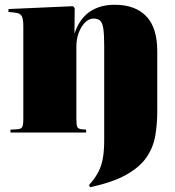

<svg xmlns="http://www.w3.org/2000/svg" viewBox="-20 -557 736 807"><path d="M462 -537Q548 -537 594.5 -489Q641 -441 641 -341V-90Q641 -35 632.5 14Q624 63 596 104Q568 145 511.5 177Q455 209 359 230L354 221Q381 191 394.5 163.5Q408 136 413 104.5Q418 73 418 31V-363Q418 -414 414 -438.5Q410 -463 400 -471Q390 -479 373 -479Q354 -479 337.5 -462.5Q321 -446 311 -419.5Q301 -393 301 -362V-58Q301 -32 304.5 -24Q308 -16 321 -14L342 -12V0H24V-12L55 -14Q69 -15 73.5 -23.5Q78 -32 78 -57V-447Q78 -476 71.5 -489Q65 -502 42 -504L15 -507L16 -519L287 -531L294 -523L293 -418H294Q314 -478 357 -507.5Q400 -537 462 -537Z"/></svg>

Font: Display Black
Style: Regular
Weight: 900
Designer: Latin by Veronika Burian and Jose Scaglione. Greek by Irene Vlachou. Cyrillic by Vera Evstafieva.
Foundry: TypeTogether
Version: Version 3.002